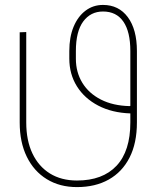

<svg xmlns="http://www.w3.org/2000/svg" viewBox="-20 -741 669 771"><path d="M289.1 10.3Q219.7 10.3 168 -21.5Q116.2 -53.2 87.6 -111.6Q59.1 -169.9 59.1 -249.5V-611.3L85.4 -612.3V-249.5Q85.4 -177.2 110.1 -125Q134.8 -72.8 180.4 -44.4Q226.1 -16.1 289.1 -16.1Q392.1 -16.1 447.8 -75.2Q503.4 -134.3 503.4 -249.5Q503.4 -258.8 503.4 -267.6Q503.4 -276.4 503.4 -285.6Q429.7 -288.1 374.5 -316.9Q319.3 -345.7 288.8 -394.5Q258.3 -443.4 258.3 -505.9V-536.1Q258.3 -592.3 275.6 -633.8Q293 -675.3 323.5 -698.2Q354 -721.2 393.6 -721.2Q457 -721.2 493.4 -671.9Q529.8 -622.6 529.8 -536.1V-249.5Q529.8 -166 500.2 -108.2Q470.7 -50.3 416.7 -20Q362.8 10.3 289.1 10.3ZM501 -314.9 503.4 -315.9V-536.1Q503.4 -613.8 475.3 -654.3Q447.3 -694.8 393.6 -694.8Q343.8 -694.8 314.2 -654.8Q284.7 -614.7 284.7 -536.1V-504.9Q284.7 -451.2 310.5 -408.7Q336.4 -366.2 385 -341.3Q433.6 -316.4 501 -314.9Z"/></svg>

Font: Roboto Slab LO Thin
Style: Regular
Weight: 250
Designer: Google
Version: Version 2.00;September 28, 2018;FontCreator 11.5.0.2427 64-b